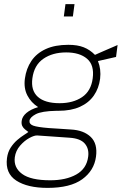

<svg xmlns="http://www.w3.org/2000/svg" viewBox="-20 -743 614 934"><path d="M211.5 171Q114 171 59.2 135.5Q4.5 100 14 26Q18 -3.5 32 -25Q46 -46.5 63.8 -61.8Q81.5 -77 96.8 -86.5Q112 -96 118 -101Q110 -107 101.8 -113.5Q93.5 -120 88.5 -129.8Q83.5 -139.5 85.5 -155Q88 -176 108.5 -193.5Q129 -211 165.5 -222Q131 -244 113 -279Q95 -314 101 -360Q107.5 -409.5 132.8 -446.8Q158 -484 202.8 -504.5Q247.5 -525 312.5 -525Q357 -525 387.2 -513Q417.5 -501 442 -476Q447 -478.5 462.5 -485.2Q478 -492 497 -500.2Q516 -508.5 531.8 -515.2Q547.5 -522 552 -524L544.5 -466L456.5 -446Q472.5 -406.5 467 -360Q461 -313.5 436.5 -278.2Q412 -243 369 -223.5Q326 -204 264 -204Q261.5 -204 259 -204Q256.5 -204 254 -204Q182 -202.5 154 -187.5Q126 -172.5 123.5 -156Q121.5 -139.5 141.2 -132Q161 -124.5 218 -120Q238.5 -118.5 265.2 -117Q292 -115.5 325.5 -113Q387.5 -109.5 421.5 -76.8Q455.5 -44 447 19Q438 87 380 129Q322 171 211.5 171ZM224.5 134Q301 134 351.2 105.8Q401.5 77.5 409 19Q414 -19.5 392.5 -44.5Q371 -69.5 319 -73L161.5 -84Q147.5 -85 123 -71.8Q98.5 -58.5 77.5 -34.2Q56.5 -10 52 22Q45.5 72 87.5 103Q129.5 134 224.5 134ZM270 -241Q335.5 -241 379.2 -270.5Q423 -300 431 -362Q439.5 -426.5 403.5 -457.2Q367.5 -488 302 -488Q235.5 -488 190.8 -457Q146 -426 137.5 -362Q129.5 -303 164 -272Q198.5 -241 270 -241ZM290.5 -663 298.5 -723H342.5L334.5 -663Z"/></svg>

Font: Public Sans Thin Thin
Style: Italic
Weight: 250
Italic angle: -8°
Version: Version 2.001